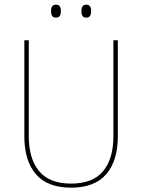

<svg xmlns="http://www.w3.org/2000/svg" viewBox="-20 -816 625 844"><path d="M292.5 9Q189 9 138 -50Q87 -109 87 -217.5V-639H106.5V-217.5Q106.5 -118 152 -63.5Q197.5 -9 292.5 -9Q388 -9 433.2 -63.5Q478.5 -118 478.5 -217.5V-639H498V-217.5Q498 -109 446.8 -50Q395.5 9 292.5 9ZM226 -738.5Q215 -738.5 209.8 -745.2Q204.5 -752 204.5 -766V-769Q204.5 -782 209.8 -788.8Q215 -795.5 226 -795.5Q237 -795.5 242.2 -788.8Q247.5 -782 247.5 -769V-766Q247.5 -752 242.2 -745.2Q237 -738.5 226 -738.5ZM359.5 -738.5Q348.5 -738.5 343.2 -745.2Q338 -752 338 -766V-769Q338 -782 343.2 -788.8Q348.5 -795.5 359.5 -795.5Q370 -795.5 375.2 -788.8Q380.5 -782 380.5 -769V-766Q380.5 -752 375.2 -745.2Q370 -738.5 359.5 -738.5Z"/></svg>

Font: Anek Odia Medium Thin
Style: Regular
Weight: 250
Version: Version 1.003